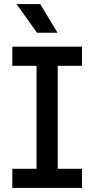

<svg xmlns="http://www.w3.org/2000/svg" viewBox="-20 -931 467 951"><path d="M161 -33V-667H266V-33ZM41 -605V-700H386V-605ZM41 0V-95H386V0ZM163 -769 62 -911H179L265 -769Z"/></svg>

Font: SUSE Thin Medium
Style: Regular
Weight: 500
Version: Version 1.000